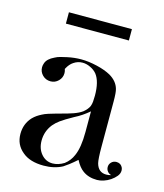

<svg xmlns="http://www.w3.org/2000/svg" viewBox="-94 -656 628 736"><g transform="rotate(15 220.5 -288.5)"><path d="M269 -240Q256 -229 242 -219.5Q228 -210 212 -202Q178 -183 163 -172Q156 -167 150 -161.5Q144 -156 138 -149Q115 -120 115 -83Q115 -51 133 -30Q151 -9 178 -9Q200 -9 223 -23Q244 -39 254 -63Q269 -96 269 -158ZM130 -371Q133 -363 133 -355Q133 -337 120 -324Q107 -311 89 -311Q70 -311 57 -324Q44 -337 44 -355Q44 -363 47 -371Q53 -390 81 -403Q90 -408 101.5 -411Q113 -414 127 -417Q155 -423 182 -423Q211 -423 245 -415Q262 -411 275.5 -406Q289 -401 300 -395Q331 -377 339 -348Q343 -335 343 -299V-118Q343 -95 344 -79Q345 -63 347 -55Q356 -21 388 -21Q399 -21 407 -24Q398 -26 392 -33.5Q386 -41 386 -51Q386 -62 394 -70Q402 -78 414 -78Q422 -78 429 -74Q441 -65 441 -51Q441 -39 432.5 -28.5Q424 -18 411.5 -9.5Q399 -1 385 3.5Q371 8 359 8Q325 8 302 -9Q285 -21 271 -48Q254 -33 241.5 -23.5Q229 -14 221 -9Q189 8 147 8Q92 8 62 -18Q30 -44 30 -87Q30 -127 56 -155Q64 -163 72 -168.5Q80 -174 90 -179Q99 -184 113 -188.5Q127 -193 145 -198Q188 -209 207 -216Q218 -220 226 -224Q234 -228 241 -233Q257 -246 263 -260Q266 -268 267 -278Q268 -288 268 -302Q268 -358 247 -385Q237 -397 222 -404Q206 -412 190 -412Q171 -412 155 -401Q141 -392 131 -373ZM89 -585H339V-540H89Z"/></g></svg>

Font: Wachinanga
Style: Regular
Weight: 400
Designer: deFharo
Foundry: deFharo
Version: Wachinanga: Version 2.001 2013